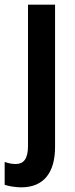

<svg xmlns="http://www.w3.org/2000/svg" viewBox="-54 -563 322 823"><path d="M37 240C135 240 182 175 182 67V-543H66V63C66 118 47 140 14 140C-3 140 -18 137 -34 131V229C-18 235 13 240 37 240Z"/></svg>

Font: Noto Sans Arabic Cond SemBd
Style: Regular
Weight: 600
Width: 3
Designer: Monotype Design Team, Nadine Chahine, Nizar Qandah and Khaled Hosny
Foundry: Monotype Imaging Inc.
Version: Version 2.012